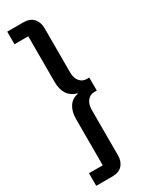

<svg xmlns="http://www.w3.org/2000/svg" viewBox="-260 -885 844 1097"><g transform="rotate(-30 162.0 -336.5)"><path d="M122.1 -845.2Q166 -845.2 188.5 -820.1Q210.9 -794.9 210.9 -754.9V-463.9Q210.9 -426.3 228.8 -405Q246.6 -383.8 273.9 -383.8H291V-297.9H273.9Q246.1 -297.9 228.5 -275.6Q210.9 -253.4 210.9 -215.8V83Q210.9 123 188.5 147.5Q166 171.9 122.1 171.9H16.1V88.9H106.9V-215.8Q106.9 -264.6 127.4 -296.6Q147.9 -328.6 188 -335.9V-338.9Q106.9 -361.8 106.9 -460.9V-762.2H16.1V-845.2Z"/></g></svg>

Font: Lumene Sans Condensed
Style: Bold
Weight: 600
Width: 3
Designer: Deni Anggara
Version: Version 1.003;Glyphs 3.1.2 (3151)